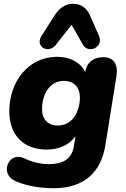

<svg xmlns="http://www.w3.org/2000/svg" viewBox="-20 -803 663 1014"><path d="M264 191C424 191 515 106 537 -39L595 -401C605 -464 579 -501 527 -501C474 -501 440 -476 430 -423C404 -475 349 -503 281 -503C131 -503 29 -373 29 -215C29 -86 108 -13 227 -13C288 -13 345 -36 379 -84L370 -30C359 38 311 64 237 64C194 64 146 52 108 33C27 -6 -24 112 57 151C110 177 187 191 264 191ZM286 -140C232 -140 202 -174 202 -226C202 -307 244 -376 317 -376C371 -376 402 -341 402 -289C402 -209 359 -140 286 -140ZM503 -613 455 -722C437 -762 407 -783 366 -783C324 -783 293 -760 268 -721L199 -613C163 -556 236 -517 274 -565L358 -672L418 -567C447 -516 529 -554 503 -613Z"/></svg>

Font: SN Pro Heavy
Style: Italic
Weight: 800
Italic angle: -9°
Designer: Tobias Whetton
Foundry: Supernotes
Version: Version 1.001;Glyphs 3.2 (3249)